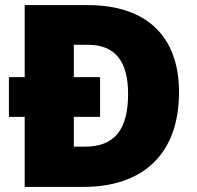

<svg xmlns="http://www.w3.org/2000/svg" viewBox="-20 -734 774 754"><path d="M324 -714H77V-431H15V-275H77V0H308C535 0 683 -123 683 -372C683 -593 554 -714 324 -714ZM326 -558C431 -558 483 -495 483 -365C483 -225 430 -158 313 -158H270V-275H373V-431H270V-558Z"/></svg>

Font: Noto Sans Sinhala Black
Style: Regular
Weight: 900
Designer: Jelle Bosma - Monotype Design Team
Foundry: Monotype Imaging Inc.
Version: Version 2.006